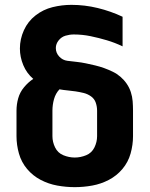

<svg xmlns="http://www.w3.org/2000/svg" viewBox="-20 -763 616 791"><path d="M288 8Q324 8 360 1.5Q396 -5 428.5 -22Q461 -39 484.5 -67Q508 -95 518 -130.5Q528 -166 528 -202V-307Q528 -327 526.5 -346Q525 -365 519 -383.5Q513 -402 502 -418Q491 -434 476.5 -446.5Q462 -459 444.5 -467.5Q427 -476 409 -482.5Q391 -489 372 -493.5Q353 -498 334 -502Q315 -506 296 -508Q277 -510 257.5 -512.5Q238 -515 224 -530Q210 -545 210 -565Q210 -582 221.5 -596.5Q233 -611 250 -616Q267 -621 284 -621Q319 -621 353 -614Q387 -607 420.5 -597Q454 -587 485 -572V-694Q436 -717 382.5 -730Q329 -743 274 -743Q235 -743 196.5 -733.5Q158 -724 126.5 -699.5Q95 -675 78.5 -638.5Q62 -602 62 -563Q62 -528 76 -494.5Q90 -461 117 -438Q96 -424 79 -403.5Q62 -383 55 -358Q48 -333 48 -307V-202Q48 -166 58 -130.5Q68 -95 91.5 -67Q115 -39 147.5 -22Q180 -5 216 1.5Q252 8 288 8ZM288 -114Q264 -114 241 -123.5Q218 -133 207 -155.5Q196 -178 196 -202V-307Q196 -331 202.5 -354.5Q209 -378 225 -395Q242 -392 258.5 -390.5Q275 -389 291.5 -386.5Q308 -384 324.5 -380Q341 -376 355 -366Q369 -356 374.5 -340Q380 -324 380 -307V-202Q380 -178 369 -155.5Q358 -133 335 -123.5Q312 -114 288 -114Z"/></svg>

Font: Iosevka Sparkle Heavy
Style: Regular
Weight: 900
Designer: Belleve Invis
Foundry: Belleve Invis
Version: Version 4.5.0; ttfautohint (v1.8.3)